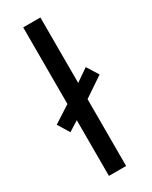

<svg xmlns="http://www.w3.org/2000/svg" viewBox="-208 -805 674 851"><g transform="rotate(-30 129.0 -380.0)"><path d="M78 0V-285L27 -253L-9 -312L78 -368V-760H166V-425L230 -469L267 -410L166 -342V0Z"/></g></svg>

Font: Noto Sans Gurmukhi
Style: Regular
Weight: 400
Designer: Jelle Bosma - Monotype Design Team
Foundry: Monotype Imaging Inc.
Version: Version 2.003